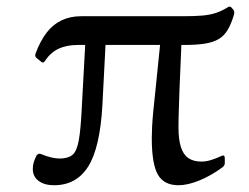

<svg xmlns="http://www.w3.org/2000/svg" viewBox="-20 -540 736 568"><path d="M140 8Q111 8 94 -5Q77 -18 77 -40Q77 -51 80 -60.5Q83 -70 88 -80Q94 -88 102 -84Q119 -77 132.5 -74Q146 -71 156 -71Q181 -71 194 -81.5Q207 -92 213 -124.5Q219 -157 222 -223L234 -443H294L283 -230Q276 -103 241 -47.5Q206 8 140 8ZM508 8Q465 8 447 -23.5Q429 -55 429 -132Q429 -147 430 -166Q431 -185 433.5 -211.5Q436 -238 440 -274L457 -441H518L511 -275Q510 -244 509 -215.5Q508 -187 508 -163Q508 -128 515 -105.5Q522 -83 537 -72.5Q552 -62 576 -62Q589 -62 604 -66.5Q619 -71 636 -79Q644 -83 645 -73V-60Q646 -51 638 -45Q604 -20 569.5 -6Q535 8 508 8ZM113 -360Q108 -351 101 -358L90 -367Q82 -372 85 -381Q99 -419 118 -443.5Q137 -468 162.5 -480Q188 -492 220 -492H521Q556 -492 579 -494Q602 -496 619.5 -502Q637 -508 653 -518Q661 -524 667 -515L669 -513Q675 -507 672 -496Q664 -469 653.5 -451.5Q643 -434 627 -424.5Q611 -415 586.5 -411Q562 -407 526 -407H211Q177 -407 153.5 -396Q130 -385 113 -360Z"/></svg>

Font: Hahmlet
Style: Regular
Weight: 400
Designer: Minjoo Ham & Mark Frömberg
Foundry: hypertype
Version: Version 1.001; ttfautohint (v1.8.3)